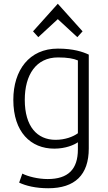

<svg xmlns="http://www.w3.org/2000/svg" viewBox="-20 -797 573 1023"><path d="M269 -5C330 -5 375 -25 395 -39V-1C395 105 343 157 234 157C182 157 128 143 99 128L82 176C118 193 170 206 237 206C379 206 453 135 453 -6V-506C421 -521 371 -538 288 -538C136 -538 51 -423 51 -265C51 -93 144 -5 269 -5ZM112 -265C112 -398 172 -491 289 -491C340 -491 372 -485 395 -475V-87C369 -68 326 -52 276 -52C178 -52 112 -123 112 -265ZM184 -599 288 -695 392 -599 420 -630 288 -777 156 -630Z"/></svg>

Font: Repo Light
Style: Regular
Weight: 300
Designer: Stefan Peev
Foundry: Context Ltd
Version: Version 001.502